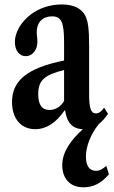

<svg xmlns="http://www.w3.org/2000/svg" viewBox="-20 -554 496 839"><path d="M134 10.5C182 10.5 225.5 -17.5 262 -71.5H264.5C272.5 -18 296 9 342 10.5C289 59 252 110 252 168C252 228 288 264.5 344 264.5C387.5 264.5 422 247.5 456 207.5L444.5 171C427 186 414.5 192.5 400 192.5C370.5 192.5 355.5 171 355.5 129.5C355.5 88.5 374.5 33.5 412.5 -12.5C426.5 -23.5 439 -38 452 -56.5L435 -83.5C423 -66.5 412 -58.5 399 -58.5C377 -58.5 369.5 -81.5 369.5 -142V-352.5C369.5 -428.5 364.5 -460 353.5 -484C337 -516.5 303 -534.5 250 -534.5C199 -534.5 152 -519 114 -490.5C71.5 -457.5 45 -412.5 45 -370.5C45 -333.5 64.5 -308.5 92.5 -308.5C121.5 -308.5 143.5 -335.5 143.5 -372C143.5 -385 140.5 -399.5 140.5 -413.5C140.5 -456.5 166.5 -482.5 207.5 -482.5C248 -482.5 260 -457 260 -369V-289.5C101 -257.5 32.5 -203 32.5 -108C32.5 -35.5 72 10.5 134 10.5ZM196 -73.5C163 -73.5 147 -96.5 147 -143C147 -202 173 -226.5 260 -248V-112.5C244.5 -87 221.5 -73.5 196 -73.5Z"/></svg>

Font: Libre Caslon Condensed SemiBold
Style: Regular
Weight: 600
Designer: Pablo Impallari, Rodrigo Fuenzalida, Katja Schimmel, Ertekin Erdin
Foundry: Pablo Impallari, Rodrigo Fuenzalida
Version: Version 2.000;gftools[0.9.33]